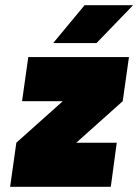

<svg xmlns="http://www.w3.org/2000/svg" viewBox="-20 -720 533 740"><path d="M185 -554H352L493 -700H306ZM19 0H407L430 -170H274L453 -330L477 -500H89L65 -330H222L43 -170Z"/></svg>

Font: Unageo
Style: Black-Italic
Weight: 900
Designer: Richard Sepsi
Foundry: Richard Sepsi
Version: Version 2.000